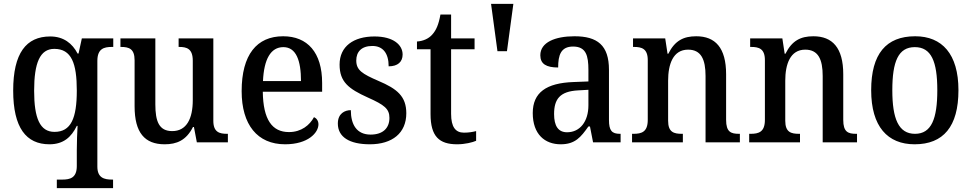

<svg xmlns="http://www.w3.org/2000/svg" viewBox="-20 -734 5010 990"><path d="M273 236H563V192H558C517 192 482 183 482 125V-420C482 -483 516 -492 557 -492H564V-536H402L385 -458H380C353 -510 308 -546 239 -546C115 -546 48 -460 48 -267C48 -75 115 10 235 10C307 10 348 -27 376 -85H380C378 -56 376 5 376 41V122C376 183 342 192 301 192H273ZM261 -54C186 -54 156 -124 156 -266C156 -410 186 -482 260 -482C349 -482 376 -407 376 -267C376 -124 346 -54 261 -54Z M829 10C891 10 940 -10 975 -79H980L995 0H1155V-44H1151C1112 -44 1080 -52 1080 -111V-536H901V-492H904C943 -492 974 -483 974 -421V-218C974 -122 942 -58 868 -58C800 -58 781 -108 781 -196V-536H601V-492H604C646 -492 674 -482 674 -423V-186C674 -50 726 10 829 10Z M1450 10C1569 10 1622 -50 1622 -93C1622 -112 1611 -125 1599 -130C1577 -89 1534 -53 1470 -53C1383 -53 1337 -117 1335 -261H1641V-306C1641 -464 1565 -547 1440 -547C1304 -547 1226 -452 1226 -264C1226 -91 1307 10 1450 10ZM1532 -316H1336C1341 -429 1376 -491 1441 -491C1507 -491 1532 -422 1532 -316Z M1887 10C2003 10 2075 -48 2075 -150C2075 -237 2028 -276 1931 -317C1848 -353 1817 -372 1817 -422C1817 -467 1844 -497 1900 -497C1954 -497 1984 -460 1984 -392C2031 -392 2056 -415 2056 -453C2056 -502 2009 -546 1911 -546C1803 -546 1731 -495 1731 -401C1731 -312 1777 -276 1877 -231C1962 -193 1988 -173 1988 -126C1988 -74 1955 -40 1891 -40C1819 -40 1789 -92 1789 -166C1758 -166 1722 -149 1722 -97C1722 -28 1781 10 1887 10Z M2337 10C2378 10 2417 0 2435 -8V-58C2415 -53 2396 -50 2372 -50C2329 -50 2306 -79 2306 -147V-480H2427V-536H2306V-659H2251C2242 -608 2229 -578 2209 -556C2190 -534 2161 -522 2130 -520V-480H2200V-146C2200 -30 2245 10 2337 10Z M2545 -470H2594L2627 -714H2512Z M2871 10C2946 10 2975 -27 3014 -82H3022L3038 0H3180V-44H3177C3135 -44 3120 -60 3120 -116V-374C3120 -501 3060 -547 2942 -547C2843 -547 2766 -516 2766 -449C2766 -404 2797 -386 2858 -386C2858 -450 2872 -494 2935 -494C3002 -494 3014 -447 3014 -373V-314L2937 -311C2797 -306 2727 -257 2727 -151C2727 -41 2790 10 2871 10ZM2904 -52C2858 -52 2837 -85 2837 -146C2837 -223 2867 -263 2961 -268L3014 -271V-191C3014 -108 2971 -52 2904 -52Z M3239 0H3501V-44H3496C3455 -44 3425 -52 3425 -111V-318C3425 -402 3450 -478 3528 -478C3595 -478 3618 -428 3618 -342V0H3795V-44H3791C3749 -44 3724 -53 3724 -116V-351C3724 -488 3668 -547 3570 -547C3505 -547 3460 -525 3426 -457H3422L3410 -536H3244V-492H3249C3289 -492 3320 -483 3320 -424V-116C3320 -53 3288 -44 3246 -44H3239Z M3843 0H4105V-44H4100C4059 -44 4029 -52 4029 -111V-318C4029 -402 4054 -478 4132 -478C4199 -478 4222 -428 4222 -342V0H4399V-44H4395C4353 -44 4328 -53 4328 -116V-351C4328 -488 4272 -547 4174 -547C4109 -547 4064 -525 4030 -457H4026L4014 -536H3848V-492H3853C3893 -492 3924 -483 3924 -424V-116C3924 -53 3892 -44 3850 -44H3843Z M4696 10C4844 10 4922 -81 4922 -269C4922 -456 4837 -547 4699 -547C4549 -547 4472 -456 4472 -269C4472 -81 4557 10 4696 10ZM4698 -44C4613 -44 4581 -122 4581 -269C4581 -417 4612 -491 4697 -491C4782 -491 4813 -417 4813 -269C4813 -122 4783 -44 4698 -44Z"/></svg>

Font: Noto Serif Ethiopic SemiCondensed Medium
Style: Regular
Weight: 500
Width: 4
Designer: Monotype Design Team
Foundry: Monotype Imaging Inc.
Version: Version 2.102